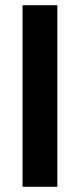

<svg xmlns="http://www.w3.org/2000/svg" viewBox="-20 -720 308 740"><path d="M67 0H201V-700H67Z"/></svg>

Font: TitilliumMaps29L
Style: 999 wt
Weight: 900
Designer: Campivisivi
Foundry: Accademia di Belle Arti di Urbino and students of MA course of Visual design